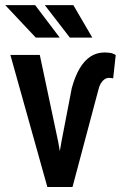

<svg xmlns="http://www.w3.org/2000/svg" viewBox="-20 -748 489 768"><path d="M225.6 -180.2 267.1 -395.5Q280.3 -443.8 299.3 -475.3Q318.4 -506.8 343 -522.5Q367.7 -538.1 397.9 -538.1Q409.7 -538.1 420.9 -536.4Q432.1 -534.7 442.9 -527.8L432.6 -434.1Q431.2 -435.1 425.8 -435.8Q420.4 -436.5 415.5 -436.5Q406.2 -436.5 397.7 -430.4Q389.2 -424.3 382.8 -413.6Q376.5 -402.8 373.5 -388.7L270 0H194.8ZM139.2 -528.3 212.9 -180.2 244.1 0H169.4L21.5 -528.3ZM218.8 -597.7 120.6 -727.5H1L123 -597.7ZM349.1 -597.7 273.4 -727.5H159.2L259.3 -597.7Z"/></svg>

Font: Roboto Condensed Medium
Style: Regular
Weight: 500
Designer: Christian Robertson
Foundry: Google
Version: Version 3.0